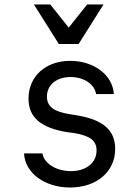

<svg xmlns="http://www.w3.org/2000/svg" viewBox="-20 -821 620 855"><path d="M87 -138C91 -51 179 14 292 14C411 14 493 -57 493 -158C493 -243 436 -291 312 -309L288 -313C219 -324 189 -347 189 -391C189 -443 232 -478 294 -478C354 -478 401 -446 408 -402H487C482 -487 398 -550 293 -550C183 -550 107 -481 107 -382C107 -298 162 -251 282 -232L307 -229C381 -217 410 -195 410 -151C410 -96 364 -59 296 -59C230 -59 176 -93 169 -138ZM242 -625H330L441 -801H368L286 -698L204 -801H131Z"/></svg>

Font: CommitMono-dimboump
Style: Regular
Weight: 400
Monospace: yes
Designer: Eigil Nikolajsen
Foundry: Eigil Nikolajsen
Version: Version 1.143